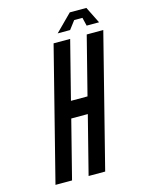

<svg xmlns="http://www.w3.org/2000/svg" viewBox="-119 -863 699 933"><g transform="rotate(-15 230.5 -396.0)"><path d="M291.7 0H208.3L282.5 -291.7H199.2L125 0H41.7L210.8 -666.7H294.2L220 -375H303.3L377.5 -666.7H460.8ZM409.2 -791.7 450.8 -708.3H388.3L378.3 -750H336.7L305 -708.3H242.5L325.8 -791.7Z"/></g></svg>

Font: Yulong
Style: Italic
Weight: 400
Italic angle: -14.25°
Designer: GGBotNet
Foundry: f0n7.com
Version: 1.00